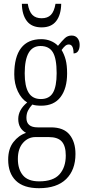

<svg xmlns="http://www.w3.org/2000/svg" viewBox="-20 -750 451 1010"><path d="M23 90Q23 33 50.5 -2.5Q78 -38 117 -51Q76 -74 76 -124Q76 -172 123 -211Q93 -229 74 -269Q55 -309 55 -359Q55 -451 91 -497.5Q127 -544 197 -544Q224 -544 247 -534.5Q270 -525 285 -509Q307 -536 321.5 -549.5Q336 -563 357 -563Q377 -563 388 -549Q399 -535 399 -514Q399 -494 391 -481.5Q383 -469 367 -469Q367 -516 342 -516Q332 -516 323.5 -509Q315 -502 304 -487Q318 -464 325.5 -435.5Q333 -407 333 -364Q333 -285 298.5 -239.5Q264 -194 197 -194Q167 -194 150 -200Q136 -185 127.5 -168.5Q119 -152 119 -130Q119 -80 178 -80H248Q315 -80 346 -41.5Q377 -3 377 60Q377 144 328 192Q279 240 185 240Q104 240 63.5 200.5Q23 161 23 90ZM278 -365Q278 -442 258 -475Q238 -508 193 -508Q110 -508 110 -364Q110 -296 130.5 -262.5Q151 -229 195 -229Q239 -229 258.5 -262Q278 -295 278 -365ZM326 68Q326 18 305 -5.5Q284 -29 236 -29H167Q128 -29 101 1.5Q74 32 74 86Q74 140 100.5 172Q127 204 186 204Q260 204 293 167Q326 130 326 68ZM95 -730H126Q133 -689 150.5 -671.5Q168 -654 199 -654Q230 -654 247.5 -671.5Q265 -689 272 -730H302Q301 -672 275.5 -639Q250 -606 199 -606Q147 -606 121.5 -639Q96 -672 95 -730Z"/></svg>

Font: Noto Serif CondLight
Style: Regular
Weight: 300
Width: 3
Designer: Monotype Design Team
Foundry: Monotype Imaging Inc.
Version: Version 1.001